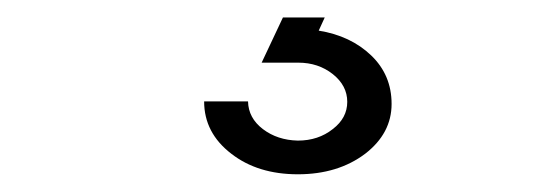

<svg xmlns="http://www.w3.org/2000/svg" viewBox="-20 -20 640 220"><path d="M213.9 96.2H264.2Q264.6 115.2 281.2 127.9Q297.9 140.6 321.3 141.1Q344.7 141.1 361.3 127.9Q377.9 115.2 377.9 96.7Q377.9 78.1 361.3 64.9Q344.7 51.8 321.8 51.8H279.8L304.2 0H352.1L345.2 15.1Q381.8 21 405.3 43.5Q428.7 65.9 428.7 99.1Q428.7 132.8 398.4 156.2Q367.2 179.7 321.3 179.7Q275.4 179.7 245.1 156.2Q213.9 132.3 213.9 96.2Z"/></svg>

Font: Arcon-Regular
Style: Regular
Weight: 400
Designer: M. Zarth
Foundry: martin zarth - visuelle & digitale kommunikation
Version: Version 1.131;PS 001.131;hotconv 1.0.70;makeotf.lib2.5.58329